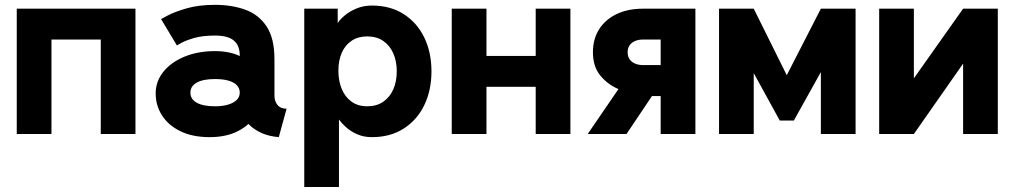

<svg xmlns="http://www.w3.org/2000/svg" viewBox="-20 -543 4111 778"><path d="M47.9 -507.8V0H188.5V-382.8H388.3V0H528.9V-507.8H430.4H146.4Z M829.6 12.7Q897.1 12.7 944.7 -12Q992.4 -36.7 1017.6 -77.7Q1042.9 -118.7 1042.9 -167.5Q1042.9 -216.3 1020.4 -254.3Q997.9 -292.4 955 -314.2Q912.1 -335.9 851.5 -335.9Q781.8 -335.9 727.5 -313.4Q673.2 -290.9 642 -252.1Q610.8 -213.4 610.8 -164.6Q610.8 -115.7 636.4 -75.5Q662 -35.3 711 -11.3Q760 12.7 829.6 12.7ZM951.5 -167.5Q951.5 -149.9 938.7 -137.6Q925.9 -125.3 903.3 -118.8Q880.8 -112.3 851.5 -112.3Q803.1 -112.3 777.3 -126.7Q751.5 -141.1 751.5 -167.5Q751.5 -193.8 777.3 -208.3Q803.1 -222.7 851.5 -222.7Q883.7 -222.7 906.1 -216.2Q928.4 -209.7 939.9 -197.4Q951.5 -185.1 951.5 -167.5ZM1092.1 -154.8V-302.7Q1092.1 -388.2 1060 -436.3Q1027.9 -484.4 973.4 -503.9Q918.8 -523.4 851.5 -523.4Q784.8 -523.4 735.6 -509Q686.5 -494.6 659.6 -480.2Q632.7 -465.8 632.7 -465.8L696.8 -358.9Q696.8 -358.9 714.4 -368.9Q731.9 -378.9 766.3 -388.9Q800.6 -398.9 851.3 -398.9Q878.2 -398.9 897.2 -393.7Q916.2 -388.5 928.2 -378.1Q940.1 -367.8 945.8 -352.8Q951.5 -337.8 951.5 -317.8V-223.2L964.2 -213.1V-127.9L951.5 -116.7Q951.5 -98.3 961.4 -77.1Q971.3 -56 990.9 -36.7Q1010.4 -17.4 1040.1 -4Q1069.8 9.4 1109.7 12.7L1141.3 -102.5Q1116.7 -102.5 1104.4 -117.7Q1092.1 -132.8 1092.1 -154.8Z M1351.2 -256.8Q1351.2 -298.3 1365 -329.5Q1378.8 -360.7 1405.1 -378.1Q1431.3 -395.5 1468 -395.5Q1505.8 -395.5 1532.5 -377.4Q1559.2 -359.3 1573.4 -327.3Q1587.7 -295.4 1587.7 -253.9Q1587.7 -212.4 1573.4 -180.5Q1559.2 -148.5 1532.5 -130.4Q1505.8 -112.3 1468 -112.3Q1430.5 -112.3 1404.3 -131.2Q1378.2 -150 1364.7 -182.7Q1351.2 -215.3 1351.2 -256.8ZM1212.9 -425.8V214.8H1353.5V-58.6Q1363.4 -44.8 1381.6 -28.1Q1399.8 -11.4 1426.4 0.6Q1452.9 12.7 1487 12.7Q1561.4 12.7 1615.5 -21.8Q1669.6 -56.2 1699 -116.4Q1728.3 -176.6 1728.3 -253.9Q1728.3 -331.2 1699 -391.4Q1669.6 -451.6 1615.5 -486Q1561.4 -520.5 1487 -520.5Q1452.9 -520.5 1424.5 -508.6Q1396.1 -496.7 1376.5 -480.1Q1356.8 -463.5 1348.4 -449.2V-507.8H1212.9Q1212.9 -507.8 1212.9 -497.8Q1212.9 -487.8 1212.9 -469.2Q1212.9 -450.7 1212.9 -425.8Z M1810.5 -507.8V0H1951.2V-191.4H2150.7V0H2291.3V-507.8H2150.7V-316.4H1951.2V-507.8Z M2797.8 0H2657.1V-153.8H2621.8L2518.7 0H2361.4L2486 -182.1Q2443.1 -200.1 2412.8 -236.6Q2382.6 -273.1 2382.6 -331.2Q2382.6 -385 2407.8 -424.6Q2433 -464.2 2478.7 -486Q2524.4 -507.8 2585.4 -507.8H2797.8ZM2657.1 -382.8H2585.4Q2567.6 -382.8 2553.4 -376.9Q2539.3 -370.9 2531.2 -359.4Q2523.2 -347.9 2523.2 -331.1Q2523.2 -314.6 2531.2 -302.9Q2539.3 -291.2 2553.4 -285.3Q2567.6 -279.3 2585.4 -279.3H2657.1Z M3168 -238.3 3306.2 -507.8 3404.9 -428.2 3196.9 -54.7H3139.6L2934.6 -428.2L3034.2 -507.8ZM3446.9 -507.8V0H3306.2V-507.8ZM2893.6 -507.8H3034.2V0H2893.6Z M3882.6 -507.8H4023.2V0H3882.6V-285.2L3683.1 0H3542.5V-507.8H3683.1V-225.6Z"/></svg>

Font: Giphurs SC
Style: Regular
Weight: 400
Version: Version 0.920